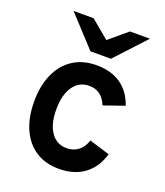

<svg xmlns="http://www.w3.org/2000/svg" viewBox="-137 -825 802 931"><g transform="rotate(20 264.0 -360.0)"><path d="M275.5 12Q206 12 156 -20.2Q106 -52.5 79 -112.5Q52 -172.5 52 -255Q52 -337.5 79.5 -397.8Q107 -458 157.5 -490.5Q208 -523 278 -523Q352.5 -523 403 -488.2Q453.5 -453.5 476.5 -386.5L370 -349.5Q357.5 -382 334.2 -399.5Q311 -417 279 -417Q226 -417 196 -374Q166 -331 166 -255Q166 -180 195.5 -137.5Q225 -95 276.5 -95Q311.5 -95 336.5 -114.2Q361.5 -133.5 373 -169.5L479 -137Q457.5 -64 405.2 -26Q353 12 275.5 12ZM225.5 -576 81.5 -732H185L279 -653.5L372.5 -732H475.5L331 -576Z"/></g></svg>

Font: Overpass SemiBold
Style: Regular
Weight: 600
Designer: Delve Withrington, Dave Bailey, Thomas Jockin
Foundry: Delve Fonts LLC
Version: Version 4.000